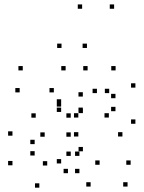

<svg xmlns="http://www.w3.org/2000/svg" viewBox="-20 -848 660 883"><path d="M84.7 -524.2V-544.2H64.7V-524.2ZM70.5 -423.1V-443.1H50.5V-423.1ZM227.6 -423.1V-443.1H207.6V-423.1ZM261.2 -371.5V-391.5H241.2V-371.5ZM261.2 -333.2V-353.2H241.2V-333.2ZM360.9 -333.2V-353.2H340.9V-333.2ZM360.9 -403.9V-423.9H340.9V-403.9ZM281.8 -524.2V-544.2H261.8V-524.2ZM37.3 -224V-244H17.3V-224ZM37.3 -87.8V-107.8H17.3V-87.8ZM160.9 15.1V-4.9H140.9V15.1ZM292.5 -51.5V-71.5H272.5V-51.5ZM345.2 -51.5V-71.5H325.2V-51.5ZM345.2 -131.1V-151.1H325.2V-131.1ZM305.3 -131V-151H285.3V-131ZM197.1 -86.8V-106.8H177.1V-86.8ZM139.4 -132.8V-152.8H119.4V-132.8ZM139.4 -185.2V-205.2H119.4V-185.2ZM185.5 -219.2V-239.2H165.5V-219.2ZM305.3 -219.2V-239.2H285.3V-219.2ZM305.3 -306.8V-326.8H285.3V-306.8ZM144.3 -306.8V-326.8H124.3V-306.8ZM261.2 -357.8V-377.8H241.2V-357.8ZM261.2 -96.3V-116.3H241.2V-96.3ZM396.8 10V-10H376.8V10ZM566.6 10V-10H546.6V10ZM580.8 -90.2V-110.2H560.8V-90.2ZM438.1 -90.2V-110.2H418.1V-90.2ZM361.3 -152.2V-172.2H341.3V-152.2ZM361.3 -327.8V-347.8H341.3V-327.8ZM425.8 -419.8V-439.8H405.8V-419.8ZM482.2 -419.8V-439.8H462.2V-419.8ZM511 -396.4V-416.4H491V-396.4ZM511 -336.6V-356.6H491V-336.6ZM480.6 -307.4V-327.4H460.6V-307.4ZM340.2 -307.4V-327.4H320.2V-307.4ZM340.2 -220.2V-240.2H320.2V-220.2ZM543 -220.2V-240.2H523V-220.2ZM602.7 -278.8V-298.8H582.7V-278.8ZM602.7 -445V-465H582.7V-445ZM511.7 -524.2V-544.2H491.7V-524.2ZM382.9 -524.2V-544.2H362.9V-524.2ZM262.9 -627.4V-647.4H242.9V-627.4ZM357.7 -807.7V-827.7H337.7V-807.7ZM504.8 -807.7V-827.7H484.8V-807.7ZM379.9 -627.4V-647.4H359.9V-627.4Z"/></svg>

Font: Monaspace Krypton Dots Var
Style: Regular
Weight: 400
Designer: Riley Cran and the Lettermatic Team
Version: Version 1.100 (Monaspace Krypton Dots)